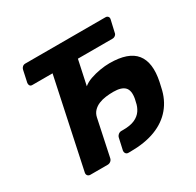

<svg xmlns="http://www.w3.org/2000/svg" viewBox="-151 -871 1066 1043"><g transform="rotate(-30 382.0 -350.0)"><path d="M131 0Q121 0 115 -7Q109 -14 111 -25L229 -580H102Q92 -580 87.5 -586.5Q83 -593 84 -603L100 -677Q102 -687 109.5 -693.5Q117 -700 127 -700H630Q640 -700 645.5 -693.5Q651 -687 649 -677L632 -603Q631 -593 623 -586.5Q615 -580 605 -580H388L355 -426Q374 -442 402.5 -452Q431 -462 463.5 -467.5Q496 -473 524 -473Q642 -473 687 -416.5Q732 -360 709 -249L702 -218Q688 -149 647 -100Q606 -51 540 -25.5Q474 0 382 0H370Q360 0 354.5 -7Q349 -14 350 -25L366 -97Q368 -107 376.5 -114.5Q385 -122 396 -122H408Q453 -122 480.5 -134.5Q508 -147 523 -169Q538 -191 543 -219L547 -236Q556 -285 535.5 -306.5Q515 -328 464 -328Q441 -328 417 -325Q393 -322 372.5 -313.5Q352 -305 337.5 -290Q323 -275 318 -252L270 -25Q268 -14 259.5 -7Q251 0 240 0Z"/></g></svg>

Font: Rubik SemiBold
Style: Italic
Weight: 600
Italic angle: -12°
Designer: Hubert and Fischer
Foundry: Hubert and Fischer
Version: Version 2.300;gftools[0.9.30]